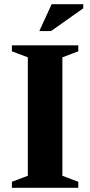

<svg xmlns="http://www.w3.org/2000/svg" viewBox="-20 -891 428 911"><path d="M351.5 -28.5V0H36.5V-28.5L112 -57V-619L36.5 -647.5V-676H351.5V-647.5L276 -619V-57ZM166.5 -743.5 225 -871H375V-851.5L222 -743.5Z"/></svg>

Font: Newsreader 16pt 16pt
Style: Bold
Weight: 700
Version: Version 1.003